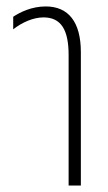

<svg xmlns="http://www.w3.org/2000/svg" viewBox="-20 -576 335 596"><path d="M193 0H231V-414C231 -507 193 -556 122 -556C78 -556 42 -538 21 -524V-485C49 -507 84 -522 115 -522C170 -522 193 -483 193 -405Z"/></svg>

Font: Noto Sans Thai ExtCond ExtLt
Style: Regular
Weight: 200
Width: 2
Designer: Monotype Design Team
Foundry: Monotype Imaging Inc.
Version: Version 2.002